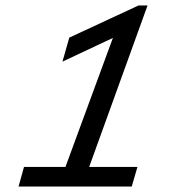

<svg xmlns="http://www.w3.org/2000/svg" viewBox="-20 -684 654 704"><path d="M463 0H48L68 -72H220L394 -545L209 -458L234 -546L488 -664H521L307 -72H484Z"/></svg>

Font: Intel One Mono
Style: Italic
Weight: 400
Italic angle: -16°
Monospace: yes
Designer: Fred Shallcrass
Foundry: Frere-Jones Type LLC
Version: Version 1.400;hotconv 1.1.0;makeotfexe 2.6.0;FJTRelease1.4